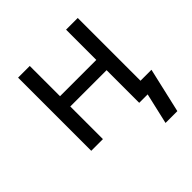

<svg xmlns="http://www.w3.org/2000/svg" viewBox="-183 -660 965 965"><g transform="rotate(-45 300.0 -177.5)"><path d="M535 165H451L489 0H429V-232H171V0H88V-520H171V-305H429V-520H512V-74H590Z"/></g></svg>

Font: Iosevka Custom Extended
Style: Regular
Weight: 400
Width: 7
Monospace: yes
Designer: Belleve Invis
Foundry: Belleve Invis
Version: Version 11.2.4; ttfautohint (v1.8.4)